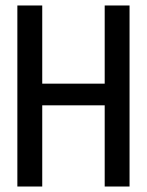

<svg xmlns="http://www.w3.org/2000/svg" viewBox="-20 -680 535 700"><path d="M361.7 0V-660H452.3V0ZM43.3 0V-660H134V0ZM96.3 -296V-375H400.7V-296Z"/></svg>

Font: Bricolage Grotesque 96pt ExtraBold SemiCondensed
Style: Regular
Weight: 800
Width: 4
Version: Version 1.001;gftools[0.9.33.dev8+g029e19f]